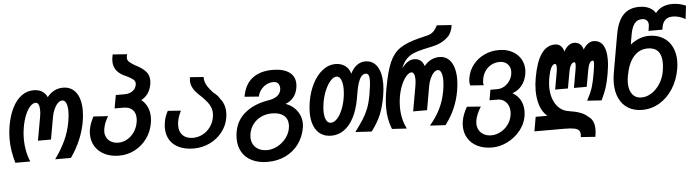

<svg xmlns="http://www.w3.org/2000/svg" viewBox="-55 -1058 5568 1528"><g transform="rotate(-5 2728.5 -293.5)"><path d="M1.5 -188.5Q1.5 -238.5 10.5 -292.5Q25 -375.5 55.2 -435.5Q85.5 -495.5 128.8 -527.2Q172 -559 225 -559Q265.5 -559 293 -542Q320.5 -525 333.5 -494Q357 -525 389.5 -542Q422 -559 460.5 -559Q505.5 -559 537.2 -535.8Q569 -512.5 585.5 -469Q602 -425.5 602 -366Q602 -321.5 593.5 -274.5Q567 -127.5 475 3.5H349Q401.5 -69 433.5 -138.2Q465.5 -207.5 479.5 -287Q487.5 -335 487.5 -367Q487.5 -410 476.5 -434Q465.5 -458 445 -458Q427 -458 410 -441Q393 -424 380.2 -396.2Q367.5 -368.5 362 -337.5L329.5 -156H225.5L259.5 -346Q264 -372.5 264 -395Q264 -424 256.2 -441Q248.5 -458 233.5 -458Q210.5 -458 188.8 -434.5Q167 -411 149.5 -368.5Q132 -326 122.5 -271.5Q114.5 -226.5 114.5 -179.5Q114.5 -80 150.5 3.5H31Q1.5 -96.5 1.5 -188.5Z M642 -170.5Q642 -191.5 645.5 -210.5Q649.5 -232 658 -255.5Q666.5 -279 682 -309.5L798.5 -302Q782 -274 773.2 -252.2Q764.5 -230.5 760 -205.5Q757.5 -191.5 757.5 -181.5Q757.5 -153 770.8 -131Q784 -109 807.8 -96.8Q831.5 -84.5 863 -84.5Q900 -84.5 933.5 -103.8Q967 -123 990 -156.8Q1013 -190.5 1020.5 -232.5Q1023.5 -250 1023.5 -265Q1023.5 -309.5 998.2 -334Q973 -358.5 926 -358.5H855.5L874.5 -464H944.5Q983 -464 1008.5 -482.2Q1034 -500.5 1039.5 -532Q1040.5 -539 1040.5 -542.5Q1040.5 -560 1026.2 -573Q1012 -586 974.5 -604.5Q922 -625 896.2 -657.2Q870.5 -689.5 870.5 -735Q870.5 -759.5 878 -788L993 -779.5Q987.5 -761.5 987.5 -750.5Q987.5 -733.5 1000.8 -720Q1014 -706.5 1048.5 -686Q1098.5 -662 1128.2 -631.8Q1158 -601.5 1158 -553Q1158 -542 1155.5 -526Q1140.5 -442 1073 -406Q1105 -381 1121 -344.5Q1137 -308 1137 -263.5Q1137 -240 1132.5 -214.5Q1120.5 -147.5 1081.5 -94.2Q1042.5 -41 984.2 -11Q926 19 859 19Q794.5 19 745.2 -5Q696 -29 669 -72.2Q642 -115.5 642 -170.5Z M1240.5 -169Q1240.5 -191.5 1245 -217Q1252.5 -261.5 1275.5 -302.5L1380 -295Q1358.5 -252.5 1350.5 -211.5Q1347.5 -193.5 1347.5 -177.5Q1347.5 -127.5 1376.5 -99.2Q1405.5 -71 1457 -71Q1498 -71 1534.5 -90Q1571 -109 1596 -143Q1621 -177 1628.5 -220Q1631.5 -236.5 1631.5 -250.5Q1631.5 -277.5 1622.2 -300.2Q1613 -323 1598 -342Q1583 -361 1557.5 -387.5Q1529.5 -412.5 1511.5 -432.5Q1493.5 -452.5 1482.8 -476.2Q1472 -500 1472 -527.5Q1472 -538 1474.5 -554L1582.5 -546Q1583 -523 1588.5 -505Q1594 -487 1607 -467.5Q1620 -448 1644.5 -420Q1687 -387 1698.5 -362Q1738 -317 1738 -249.5Q1738 -230 1734 -205Q1723 -143 1683.2 -93Q1643.5 -43 1584 -14.5Q1524.5 14 1456 14Q1389 14 1340.5 -8.2Q1292 -30.5 1266.2 -71.5Q1240.5 -112.5 1240.5 -169Z M1802 -35Q1802 -62.5 1807 -89.5Q1823.5 -181.5 1894 -238.8Q1964.5 -296 2071.5 -314.5Q2170.5 -328 2181.5 -391.5Q2182.5 -398.5 2182.5 -404.5Q2182.5 -425.5 2171 -441.5Q2159.5 -457.5 2131.5 -457.5Q2101.5 -457.5 2074.8 -442.8Q2048 -428 2030.2 -403.8Q2012.5 -379.5 2007.5 -352.5L1893.5 -361Q1911.5 -461.5 1974 -508Q2036.5 -554.5 2133 -554.5Q2219.5 -554.5 2266.5 -521.2Q2313.5 -488 2313.5 -426.5Q2313.5 -411.5 2310.5 -395Q2303.5 -353.5 2279.8 -322.8Q2256 -292 2214 -275.5Q2247.5 -265 2275.8 -241Q2304 -217 2320.8 -182.5Q2337.5 -148 2337.5 -107.5Q2337.5 -91 2334.5 -73.5Q2321.5 0 2280 55.5Q2238.5 111 2174.8 141.2Q2111 171.5 2033 171.5Q1961.5 171.5 1909.2 146.2Q1857 121 1829.5 74.5Q1802 28 1802 -35ZM2223 -78.5Q2226 -93.5 2226 -107.5Q2226 -156.5 2193 -183.2Q2160 -210 2100 -210Q2052 -210 2013 -191.8Q1974 -173.5 1948.5 -140.2Q1923 -107 1915 -62.5Q1912.5 -46.5 1912.5 -35.5Q1912.5 -2 1927.8 23.8Q1943 49.5 1971 63.5Q1999 77.5 2036.5 77.5Q2078.5 77.5 2119 56Q2159.5 34.5 2187.5 -1.2Q2215.5 -37 2223 -78.5Z M2399.5 -191Q2399.5 -231 2408 -280.5Q2421.5 -358 2454.5 -421.2Q2487.5 -484.5 2534.5 -521Q2581.5 -557.5 2636 -557.5Q2681.5 -557.5 2713.5 -534Q2745.5 -510.5 2756 -470Q2778.5 -514.5 2808.8 -536Q2839 -557.5 2875 -557.5Q2936.5 -557.5 2969.5 -507Q3002.5 -456.5 3002.5 -368.5Q3002.5 -325 2993 -269Q2978.5 -187.5 2953.8 -126.2Q2929 -65 2878 3L2748 -4.5Q2791.5 -63 2815.8 -101.2Q2840 -139.5 2857 -183.2Q2874 -227 2884.5 -285Q2891.5 -329 2895.2 -356.8Q2899 -384.5 2899 -406Q2899 -432 2892.5 -446Q2886 -460 2871.5 -460Q2840 -460 2822 -422.5Q2804 -385 2794 -328.5L2783.5 -268.5Q2768 -182 2736.2 -120Q2704.5 -58 2658.5 -25Q2612.5 8 2555.5 8Q2506 8 2471 -15.8Q2436 -39.5 2417.8 -84.2Q2399.5 -129 2399.5 -191ZM2678.5 -280.5Q2685 -317.5 2685 -352.5Q2685 -399.5 2672.5 -428.2Q2660 -457 2637.5 -457Q2613.5 -457 2589 -430.2Q2564.5 -403.5 2545.2 -359.2Q2526 -315 2517 -264.5Q2510 -225 2510 -193Q2510 -148.5 2523 -121.8Q2536 -95 2560 -95Q2586.5 -95 2610.5 -120.5Q2634.5 -146 2652.2 -188.5Q2670 -231 2678.5 -280.5Z M3008.5 -174.5Q3008.5 -240 3024 -325.5Q3048 -462 3079.2 -533.5Q3110.5 -605 3164.2 -641.8Q3218 -678.5 3318 -703.5L3389 -721Q3417 -728 3436.5 -748Q3456 -768 3467 -794L3585.5 -786Q3581 -758 3575 -741.8Q3569 -725.5 3555 -704.5Q3530.5 -678 3498.8 -659.2Q3467 -640.5 3415.5 -629L3347 -614Q3298 -603 3265.8 -589.5Q3233.5 -576 3207.5 -549.5Q3181.5 -523 3164 -477Q3188 -508.5 3212.5 -524.8Q3237 -541 3264 -541Q3291.5 -541 3312.5 -526.5Q3333.5 -512 3343.5 -479.5Q3393.5 -541 3467 -541Q3506 -541 3534.2 -518.2Q3562.5 -495.5 3577.2 -453.2Q3592 -411 3592 -353.5Q3592 -310 3583 -259Q3570 -186.5 3542 -122Q3514 -57.5 3467.5 3.5L3343.5 -3.5Q3396 -64.5 3427.8 -129.2Q3459.5 -194 3473 -271Q3481 -316 3481 -353Q3481 -393.5 3471.2 -416Q3461.5 -438.5 3444.5 -438.5Q3428 -438.5 3412 -422.2Q3396 -406 3383.5 -378.5Q3371 -351 3365 -318L3331.5 -128H3220.5L3255.5 -326Q3261 -357.5 3261 -379.5Q3261 -407 3253.8 -422.8Q3246.5 -438.5 3233.5 -438.5Q3215 -438.5 3193.5 -415.2Q3172 -392 3153.8 -350.2Q3135.5 -308.5 3126 -256Q3118.5 -213.5 3118.5 -171.5Q3118.5 -74.5 3158.5 3.5L3040.5 -3.5Q3024.5 -44 3016.5 -85.5Q3008.5 -127 3008.5 -174.5Z M3604 23.5Q3604 2.5 3607.5 -18Q3617 -70 3649.5 -127.5L3760.5 -119.5Q3743.5 -93 3731.5 -65Q3719.5 -37 3715 -12Q3713 -0.5 3713 12.5Q3713 43 3727.2 66.5Q3741.5 90 3766.8 103Q3792 116 3824.5 116Q3862 116 3897.5 97.2Q3933 78.5 3957.8 45.8Q3982.5 13 3989.5 -27Q3992.5 -43 3992.5 -57Q3992.5 -88 3980.5 -112Q3968.5 -136 3946.8 -149.5Q3925 -163 3896 -163H3833.5L3848 -246H3904Q3931.5 -246 3957.2 -260.5Q3983 -275 4001 -300.2Q4019 -325.5 4024 -356Q4026 -365.5 4026 -376.5Q4026 -414 4002 -437Q3978 -460 3940 -460Q3904.5 -460 3874.5 -444.5Q3844.5 -429 3824.5 -400.5Q3804.5 -372 3798 -335Q3795 -319.5 3795 -309.5Q3795 -299 3798.5 -286.5L3691.5 -294Q3686.5 -310 3686.5 -325.5Q3686.5 -337.5 3689.5 -354.5Q3699.5 -413 3735.2 -458.5Q3771 -504 3825 -529.5Q3879 -555 3942.5 -555Q4000 -555 4044.5 -532.5Q4089 -510 4113.8 -470.5Q4138.5 -431 4138.5 -381.5Q4138.5 -365 4135.5 -347Q4126 -293 4096.5 -256.2Q4067 -219.5 4020.5 -203Q4061 -180 4082.2 -142Q4103.5 -104 4103.5 -54.5Q4103.5 -30.5 4099.5 -9Q4089 50 4047.5 101.2Q4006 152.5 3945.5 182.8Q3885 213 3821.5 213Q3756.5 213 3707.2 189.2Q3658 165.5 3631 122.5Q3604 79.5 3604 23.5Z M4533.5 171.5Q4533.5 149.5 4522.8 137.5Q4512 125.5 4484.5 120Q4457 114.5 4405 114.5H4168L4188 0H4281.5Q4242 -33.5 4224 -87.5Q4206 -141.5 4206 -207.5Q4206 -257 4215.5 -309Q4237.5 -435 4280.8 -497.5Q4324 -560 4390 -560Q4418.5 -560 4436.2 -543.5Q4454 -527 4461 -497.5Q4476.5 -527 4498.2 -543.5Q4520 -560 4543.5 -560Q4572 -560 4590.5 -544Q4609 -528 4615.5 -500Q4632 -528 4653.8 -544Q4675.5 -560 4697.5 -560Q4748 -560 4773.8 -520.8Q4799.5 -481.5 4799.5 -406.5Q4799.5 -356 4788.5 -293.5Q4776 -223.5 4762.8 -182.5Q4749.5 -141.5 4722 -84.5L4607 -92Q4638.5 -150.5 4651.5 -190.5Q4664.5 -230.5 4677.5 -305.5Q4688 -364.5 4688 -386.5Q4688 -398 4685.5 -402Q4683 -406 4677.5 -406Q4663.5 -406 4653 -386Q4642.5 -366 4636.5 -331L4613.5 -202.5H4511.5L4535.5 -339Q4541 -368.5 4541 -385.5Q4541 -397.5 4538.2 -401.8Q4535.5 -406 4530.5 -406Q4517 -406 4505 -387.5Q4493 -369 4486.5 -331L4463.5 -202.5H4361.5L4385.5 -339Q4389.5 -361 4389.5 -378Q4389.5 -406 4378 -406Q4362 -406 4347.8 -382Q4333.5 -358 4322 -293Q4316 -258.5 4316 -226.5Q4316 -172.5 4332.2 -129Q4348.5 -85.5 4377.8 -58.2Q4407 -31 4445 -24Q4510 -14 4546.5 0Q4583 14 4603 34Q4627.5 49 4640.5 74.8Q4653.5 100.5 4653.5 141Q4653.5 167 4647.5 200L4532 192Q4533.5 181 4533.5 171.5Z M4830.5 -214Q4830.5 -252 4838 -294.5L4891.5 -599Q4910 -702 4957.2 -751Q5004.5 -800 5084.5 -800Q5131 -800 5164.5 -783.5Q5198 -767 5214 -739Q5235.5 -768.5 5270.2 -784.2Q5305 -800 5349.5 -800Q5406 -800 5457 -777L5444.5 -670.5Q5420.5 -685.5 5394.2 -692.8Q5368 -700 5344.5 -700Q5305.5 -700 5284.5 -680Q5263.5 -660 5257.5 -628.5L5253 -603H5142L5147.5 -635Q5149 -643.5 5149 -651.5Q5149 -673 5136.5 -686.8Q5124 -700.5 5098 -700.5Q5059.5 -700.5 5037.8 -671.5Q5016 -642.5 5006.5 -589L4992 -507Q5031 -536 5066.8 -549.8Q5102.5 -563.5 5142 -563.5Q5205 -563.5 5252 -536.2Q5299 -509 5324 -459.5Q5349 -410 5349 -345Q5349 -312.5 5343.5 -282Q5328 -193 5284.2 -124.8Q5240.5 -56.5 5176.8 -18.8Q5113 19 5038.5 19Q4973.5 19 4926.8 -9.5Q4880 -38 4855.2 -90.5Q4830.5 -143 4830.5 -214ZM5227.5 -274Q5233.5 -309.5 5233.5 -338.5Q5233.5 -400.5 5205.8 -432.5Q5178 -464.5 5124.5 -464.5Q5055.5 -464.5 5010 -412Q4964.5 -359.5 4947 -258Q4942 -231 4942 -205Q4942 -147 4968 -113.5Q4994 -80 5041.5 -80Q5083.5 -80 5123 -105.8Q5162.5 -131.5 5190.5 -176Q5218.5 -220.5 5227.5 -274Z"/></g></svg>

Font: JuliaMono SemiBoldItalic
Style: Regular
Weight: 600
Italic angle: -9°
Monospace: yes
Designer: cormullion
Foundry: corm
Version: Version 0.049; ttfautohint (v1.8.4)